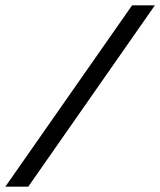

<svg xmlns="http://www.w3.org/2000/svg" viewBox="-55 -696 598 716"><path d="M-35 0 437.5 -676H522.5L50.5 0Z"/></svg>

Font: Newsreader 16pt 16pt ExtraBold
Style: Italic
Weight: 800
Italic angle: -17°
Version: Version 1.003